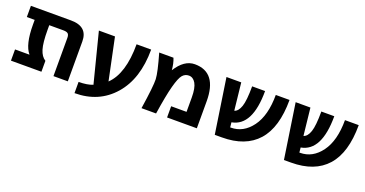

<svg xmlns="http://www.w3.org/2000/svg" viewBox="-34 -1091 3283 1729"><g transform="rotate(20 1607.5 -226.5)"><path d="M593.8 2H456.1V-363.3Q456.1 -393.6 443.4 -404.8Q430.7 -416 398.4 -416H263.7V-372.1Q263.7 -248 282.2 -187.5Q300.8 -127 340.8 -102.5V2H48.8V-105.5H187.5Q124 -178.7 124 -372.1V-416H48.8V-523.4H432.6Q593.8 -523.4 593.8 -379.9Z M938.5 -122.1Q1061.5 -240.2 1061.5 -523.4H1201.2Q1201.2 -242.2 1059.6 -80.6Q918 81.1 686.5 81.1V-26.4Q768.6 -26.4 821.3 -47.9L700.2 -523.4H854.5Z M1439.5 -412.1Q1515.6 -534.2 1617.2 -534.2Q1830.1 -534.2 1830.1 -255.9V2H1544.9V-105.5H1692.4V-243.2Q1692.4 -334 1667.5 -377Q1642.6 -419.9 1601.6 -419.9Q1565.4 -419.9 1541 -391.6Q1516.6 -363.3 1491.7 -271Q1466.8 -178.7 1439.5 2H1299.8Q1334 -222.7 1331.1 -287.1Q1328.1 -351.6 1278.3 -523.4H1415Q1434.6 -475.6 1439.5 -412.1Z M2002 2 1922.9 -523.4H2064.5L2092.8 -261.7Q2129.9 -272.5 2149.4 -330.1Q2168.9 -387.7 2168.9 -523.4H2293Q2293 -189.5 2104.5 -155.3L2109.4 -108.4H2115.2Q2235.4 -108.4 2315.4 -217.3Q2395.5 -326.2 2395.5 -523.4H2527.3Q2527.3 -258.8 2411.1 -128.4Q2294.9 2 2069.3 2Z M2665 2 2585.9 -523.4H2727.5L2755.9 -261.7Q2793 -272.5 2812.5 -330.1Q2832 -387.7 2832 -523.4H2956.1Q2956.1 -189.5 2767.6 -155.3L2772.5 -108.4H2778.3Q2898.4 -108.4 2978.5 -217.3Q3058.6 -326.2 3058.6 -523.4H3190.4Q3190.4 -258.8 3074.2 -128.4Q2958 2 2732.4 2Z"/></g></svg>

Font: Gen Shin Gothic Bold
Style: Bold
Weight: 700
Designer: [Source Han Sans]
Ryoko NISHIZUKA  (kana & ideographs); Paul D. Hunt (Latin, Greek & Cyrillic); Wenlong ZHANG  (bopomofo
Version: Version 1.002.20150607